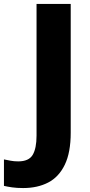

<svg xmlns="http://www.w3.org/2000/svg" viewBox="-101 -734 458 972"><path d="M16 218Q-16 218 -40 214.5Q-64 211 -81 207V73Q-66 76 -48 79.5Q-30 83 -9 83Q45 83 64.5 50Q84 17 84 -47V-714H257V-62Q257 38 227 100Q197 162 143 190Q89 218 16 218Z"/></svg>

Font: Noto Sans Hebrew Thin ExtraBold
Style: Regular
Weight: 800
Version: Version 3.001